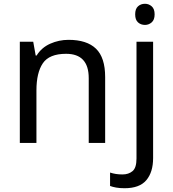

<svg xmlns="http://www.w3.org/2000/svg" viewBox="-20 -757 916 1017"><path d="M85 -536H156L169 -463H174Q200 -505 246 -525.5Q292 -546 343 -546Q440 -546 488.5 -499Q537 -452 537 -349V0H450V-343Q450 -472 330 -472Q241 -472 207 -422Q173 -372 173 -278V0H85ZM696 -681Q696 -710 711 -723.5Q726 -737 748 -737Q768 -737 783.5 -723.5Q799 -710 799 -681Q799 -652 783.5 -638.5Q768 -625 748 -625Q726 -625 711 -638.5Q696 -652 696 -681ZM640 240Q614 240 595 236.5Q576 233 563 228V157Q578 162 594 164.5Q610 167 629 167Q661 167 682 149.5Q703 132 703 83V-536H791V80Q791 155 755 197.5Q719 240 640 240Z"/></svg>

Font: BC Sans
Style: Regular
Weight: 400
Designer: Monotype Design Team
Province of B.C.
Foundry: Monotype Imaging Inc.
Version: Version 2.000;GOOG;noto-source:20170915:90ef993387c0